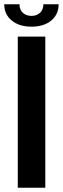

<svg xmlns="http://www.w3.org/2000/svg" viewBox="-54 -887 297 907"><path d="M160 -714V0H30V-714ZM95 -761Q37 -761 1.5 -790Q-34 -819 -34 -867H38Q38 -842 53.5 -827Q69 -812 95 -812Q120 -812 135.5 -827Q151 -842 151 -867H223Q223 -819 188 -790Q153 -761 95 -761Z"/></svg>

Font: Non Bureau Medium
Style: Regular
Weight: 500
Designer: Jona Saucedo
Foundry: Non Foundry
Version: Version 1.000; ttfautohint (v1.8.4)